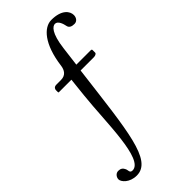

<svg xmlns="http://www.w3.org/2000/svg" viewBox="-318 -756 1047 1047"><g transform="rotate(-45 205.0 -233.0)"><path d="M173 -390 161 -278C141 -92 147 196 59 196C37 196 44 176 37 164C31 150 20 142 2 142C-18 142 -30 161 -30 176C-30 195 0 232 56 232C176 232 192 24 242 -374L244 -390H346C355 -390 369 -394 369 -403V-423C369 -427 366 -429 361 -429H250L264 -541C277 -647 307 -669 325 -669C348 -669 358 -634 361 -618C364 -599 380 -593 400 -593C420 -593 432 -610 432 -630C432 -659 406 -698 326 -698C268 -698 206 -631 187 -483C183 -454 168 -429 132 -429H96C78 -429 73 -417 73 -409V-396C73 -391 74 -390 78 -390Z"/></g></svg>

Font: Libertinus Math
Style: Regular
Weight: 400
Designer: Philipp H. Poll
Foundry: Khaled Hosny
Version: Version 6.2